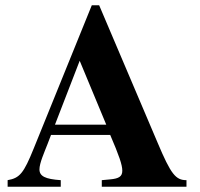

<svg xmlns="http://www.w3.org/2000/svg" viewBox="-20 -710 762 730"><path d="M689 -25C648 -25 630 -47 579 -168L357 -690H329L108 -145C70 -51 55 -33 9 -25V0H211V-25C152 -29 130 -40 130 -66C130 -90 149 -132 161 -163L174 -197H399C433 -118 445 -83 445 -61C445 -39 432 -31 399 -28L367 -25V0H689ZM189 -236 283 -479 384 -236Z"/></svg>

Font: XITS Math
Style: Bold
Weight: 700
Designer: MicroPress Inc., with final additions and corrections provided by Coen Hoffman, Elsevier (retired)
Version: Version 1.105